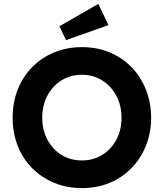

<svg xmlns="http://www.w3.org/2000/svg" viewBox="-20 -956 841 986"><path d="M401 10Q324 10 258.5 -17Q193 -44 145 -92.5Q97 -141 71 -207Q45 -273 45 -351Q45 -430 71 -496Q97 -562 145 -611Q193 -660 258.5 -687Q324 -714 401 -714Q478 -714 543 -687Q608 -660 655.5 -611Q703 -562 729.5 -495.5Q756 -429 756 -351Q756 -274 729.5 -208Q703 -142 655.5 -93Q608 -44 543 -17Q478 10 401 10ZM401 -132Q459 -132 505 -160.5Q551 -189 577.5 -238.5Q604 -288 604 -351Q604 -415 577.5 -464.5Q551 -514 505 -543Q459 -572 401 -572Q342 -572 296 -543.5Q250 -515 223.5 -465Q197 -415 197 -351Q197 -288 223.5 -238.5Q250 -189 296 -160.5Q342 -132 401 -132ZM319 -750 285 -821 485 -936 537 -827Z"/></svg>

Font: Readex Pro SemiBold
Style: Regular
Weight: 600
Designer: Bonnie Shaver-Troup, Thomas Jockin
Foundry: Lexend
Version: Version 1.204; ttfautohint (v1.8.4.7-5d5b)